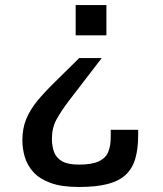

<svg xmlns="http://www.w3.org/2000/svg" viewBox="-20 -540 646 762"><path d="M253.9 -140.6Q221.7 -98.1 203.9 -65.2Q186 -32.2 186 11.2Q186 39.1 194.3 62.5Q202.6 85.9 225.8 99.6Q249 113.3 293 113.3Q344.7 113.3 372.1 100.3Q399.4 87.4 409.4 63.2Q419.4 39.1 419.4 5.9V-24.9H528.3V-2.4Q528.3 51.3 516.8 90.1Q505.4 128.9 478.8 153.8Q452.1 178.7 406.7 190.4Q361.3 202.1 293 202.1Q224.6 202.1 180.7 186Q136.7 169.9 112.3 142.8Q87.9 115.7 78.4 82.8Q68.8 49.8 68.8 16.6Q68.8 -30.3 84.2 -67.6Q99.6 -105 128.4 -139.9Q157.2 -174.8 196.8 -213.4L294.4 -309.6H383.8ZM402.3 -520V-399.9H280.3V-520Z"/></svg>

Font: Monda Medium
Style: Regular
Weight: 500
Designer: Vernon Adams
Foundry: Vernon Adams
Version: Version 2.200